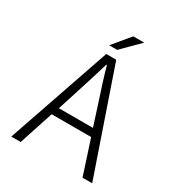

<svg xmlns="http://www.w3.org/2000/svg" viewBox="-192 -942 984 1065"><g transform="rotate(30 300.0 -410.0)"><path d="M257.8 -710 349.1 -819.8H418.9L309.1 -710ZM41 0 268.1 -660.2H332L559.1 0H497.1L425.8 -219.2H172.9L101.1 0ZM190.9 -268.1H409.2L372.1 -383.8Q325.2 -523.9 301.8 -608.9H297.9Q275.4 -530.8 228 -383.8Z"/></g></svg>

Font: Office Code Pro Light
Style: Regular
Weight: 300
Designer: Nathan Rutzky & Paul D. Hunt
Foundry: Adobe Systems Incorporated
Version: Version 1.004;PS 001.004;hotconv 1.0.70;makeotf.lib2.5.58329